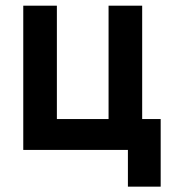

<svg xmlns="http://www.w3.org/2000/svg" viewBox="-20 -538 626 689"><path d="M63.5 0V-517.6H184.1V-110.8H369.6V-517.6H490.2V-110.8H556.6V131.8H439V0Z"/></svg>

Font: Cascadia Mono PL SemiBold
Style: Regular
Weight: 600
Monospace: yes
Designer: Aaron Bell
Foundry: Saja Typeworks
Version: Version 2404.023; ttfautohint (v1.8.4)